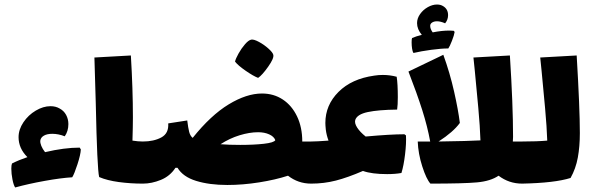

<svg xmlns="http://www.w3.org/2000/svg" viewBox="-20 -811 2621 848"><path d="M337 -151Q336 -128 322 -85Q308 -42 299 -28Q249 -25 177 -12Q105 1 47 17Q40 7 35 -18.5Q30 -44 30 -66Q30 -82 33 -89Q65 -105 101 -117Q62 -156 62 -205Q62 -239 83.5 -271Q105 -303 138 -322.5Q171 -342 203 -342Q226 -342 243 -332Q262 -322 272 -303.5Q282 -285 282 -263Q282 -232 266 -209Q238 -220 211 -220Q188 -220 174 -212Q160 -204 158 -190Q157 -180 162.5 -166.5Q168 -153 179 -139Q264 -159 332 -159Z M638 -93Q638 -45 632 -22.5Q626 0 611 0Q556 0 504.5 -7Q453 -14 418 -29Q409 -65 403 -354L397 -557L558 -566Q567 -417 567 -292Q567 -254 565 -190Q590 -186 611 -186Q627 -186 632.5 -163Q638 -140 638 -93Z M1381 -93Q1381 -45 1375 -22.5Q1369 0 1354 0Q1297 0 1252 -35Q1197 -17 1124.5 -5.5Q1052 6 984 6Q905 6 846.5 -12Q788 -30 764 -70H755Q731 -33 690.5 -16.5Q650 0 611 0Q596 0 590 -22.5Q584 -45 584 -93Q584 -140 589.5 -163Q595 -186 611 -186Q659 -186 692.5 -204Q726 -222 723 -266L807 -279Q811 -246 815.5 -228.5Q820 -211 831 -202Q911 -302 990 -350Q1069 -398 1137 -398Q1189 -398 1229 -371.5Q1269 -345 1292 -297Q1315 -249 1315 -186H1354Q1370 -186 1375.5 -163Q1381 -140 1381 -93ZM1041 -171Q1101 -171 1145.5 -176Q1190 -181 1196 -192Q1190 -208 1169 -217.5Q1148 -227 1120 -227Q1082 -227 1038 -213.5Q994 -200 954 -174Q991 -171 1041 -171ZM1018 -539Q1021 -552 1033.5 -574.5Q1046 -597 1062 -615.5Q1078 -634 1090 -636Q1101 -638 1123.5 -626Q1146 -614 1165.5 -596.5Q1185 -579 1187 -569Q1191 -554 1164.5 -516.5Q1138 -479 1120 -467Q1099 -475 1065 -498.5Q1031 -522 1018 -539Z M1753 -47Q1726 -42 1690 -42Q1622 -42 1583 -56Q1516 -27 1463.5 -13.5Q1411 0 1354 0Q1339 0 1333 -22.5Q1327 -45 1327 -93Q1327 -140 1332.5 -163Q1338 -186 1354 -186Q1377 -186 1431 -190Q1422 -214 1419 -238Q1417 -258 1417 -268Q1417 -347 1475 -405Q1533 -463 1633 -477Q1651 -480 1671 -480Q1702 -480 1732 -472Q1737 -440 1737 -382Q1737 -347 1734 -327Q1651 -326 1604 -316Q1557 -306 1549 -281Q1545 -267 1557.5 -247.5Q1570 -228 1595 -208Q1705 -218 1766 -218L1773 -213Q1775 -179 1769 -129Q1763 -79 1753 -47Z M2313 -93Q2313 -45 2307 -22.5Q2301 0 2286 0Q2228 0 2182 -35Q2147 -11 2087 -5.5Q2027 0 1881 0Q1863 -20 1845 -76Q1827 -132 1825 -186H1880Q1868 -252 1845 -324.5Q1822 -397 1784 -495L1938 -569Q1967 -489 1985.5 -407Q2004 -325 2011 -268Q1982 -228 1917 -186Q2052 -188 2102 -191Q2100 -252 2092.5 -334.5Q2085 -417 2077 -499L2071 -557L2232 -566Q2246 -347 2246 -206Q2246 -193 2245 -186H2286Q2302 -186 2307.5 -163Q2313 -140 2313 -93ZM1988 -670Q1986 -656 1976 -630.5Q1966 -605 1960 -597Q1929 -597 1884.5 -591Q1840 -585 1806 -577Q1802 -583 1800 -596.5Q1798 -610 1798 -624Q1798 -639 1800 -643Q1818 -651 1843 -657Q1822 -682 1822 -709Q1822 -730 1835.5 -749Q1849 -768 1869.5 -779.5Q1890 -791 1910 -791Q1926 -791 1937 -784Q1959 -771 1959 -744Q1959 -724 1946 -708Q1926 -717 1910 -717Q1897 -717 1888.5 -711.5Q1880 -706 1880 -697Q1880 -683 1891 -668Q1931 -676 1965 -676L1984 -675Z M2541 -223Q2541 -164 2532 -115Q2523 -66 2500 -25Q2431 -3 2286 0Q2271 0 2265 -22.5Q2259 -45 2259 -93Q2259 -140 2264.5 -163Q2270 -186 2286 -186Q2352 -186 2397 -190Q2395 -250 2387.5 -333Q2380 -416 2372 -498L2366 -557L2527 -566Q2541 -332 2541 -223Z"/></svg>

Font: Lalezar
Style: Regular
Weight: 400
Designer: Borna Izadpanah
Foundry: Borna Izadpanah
Version: Version 1.003